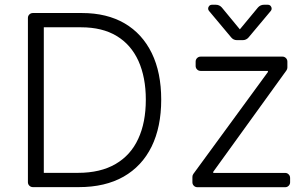

<svg xmlns="http://www.w3.org/2000/svg" viewBox="-20 -782 1288 802"><path d="M96.6 -21V-707Q96.6 -715.6 102.6 -721.6Q108.7 -727.6 117.5 -727.6H322.4Q426.5 -727.6 500.7 -684.3Q574.2 -641.3 614 -560Q653.4 -479 653.4 -365.8Q653.4 -251.8 613.3 -169.7Q572.8 -87.7 496.1 -44Q419 -0.4 309.7 -0.4H117.5Q108.7 -0.4 102.6 -6.4Q96.6 -12.4 96.6 -21ZM305.8 -60Q399.5 -60 462.7 -96.9Q526.3 -133.9 557.5 -202.4Q589.1 -270.2 589.1 -365.8Q589.1 -458.8 558.2 -527.7Q527 -595.9 467.3 -631.7Q407.3 -668 318.5 -668H163V-60ZM783.7 -43.3Q783.7 -49.7 787.6 -55.4L1099.1 -481.2V-485.8H818.2Q809.3 -485.8 803.3 -491.8Q797.2 -497.9 797.2 -506.4V-524.5Q797.2 -533.4 803.3 -539.4Q809.3 -545.5 818.2 -545.5H1159.8Q1168.3 -545.5 1174.4 -539.4Q1180.4 -533.4 1180.4 -524.5V-500Q1180.4 -493.6 1176.5 -487.9L870.7 -64.3V-59.7H1171.2Q1179.7 -59.7 1185.7 -53.6Q1191.8 -47.6 1191.8 -38.7V-20.6Q1191.8 -12.1 1185.7 -6Q1179.7 0 1171.2 0H804.7Q795.8 0 789.8 -6Q783.7 -12.1 783.7 -20.6ZM865.1 -762.1H882.5Q889.2 -762.1 895.6 -759.1Q902 -756 906.6 -750.7L981.9 -659.4L1057.5 -750.7Q1062.1 -756 1068.5 -759.1Q1074.9 -762.1 1081.7 -762.1H1099.1Q1105.8 -762.1 1110.3 -757.3Q1114.7 -752.5 1114.7 -746.1Q1114.7 -740.4 1111.2 -736.5L1018.1 -625.4Q1013.5 -620 1007.3 -617.2Q1001.1 -614.3 994 -614.3H969.8Q955.3 -614.3 946 -625.4L853 -736.5Q849.4 -740.4 849.4 -746.4Q849.4 -752.5 853.9 -757.3Q858.3 -762.1 865.1 -762.1Z"/></svg>

Font: DeltaSans Light
Style: Regular
Weight: 300
Designer: Rasmus Andersson
Foundry: rsms
Version: Version 3.012